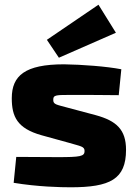

<svg xmlns="http://www.w3.org/2000/svg" viewBox="-20 -784 581 815"><path d="M398 -764 179 -615 230 -539 472 -645ZM252 -511C86 -511 30 -463 30 -367C30 -289 53 -239 156 -210L272 -178C322 -163 339 -163 339 -143C339 -120 321 -117 224 -117C155 -117 79 -118 49 -118L38 -8C141 9 237 11 280 11C447 11 515 -23 515 -148C515 -234 474 -271 387 -295L267 -327C220 -340 206 -340 206 -360C206 -382 218 -381 290 -381C351 -381 418 -381 484 -380L495 -490C433 -502 328 -510 252 -511Z"/></svg>

Font: Exo 2 Extra Bold
Style: Regular
Weight: 800
Designer: Natanael Gama
Version: Version 1.001;PS 001.001;hotconv 1.0.88;makeotf.lib2.5.64775